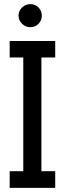

<svg xmlns="http://www.w3.org/2000/svg" viewBox="-20 -907 315 932"><path d="M127 -775Q104 -775 87 -791.5Q70 -808 70 -831Q70 -854 87 -870.5Q104 -887 127 -887Q151 -887 167 -870.5Q183 -854 183 -831Q183 -808 167 -791.5Q151 -775 127 -775ZM248 5H27V-76H93V-628H27V-708H248V-628H181V-76H248Z"/></svg>

Font: LXGW 975 Gothic SC
Style: Regular
Weight: 400
Version: Version 2.01;February 25, 2021